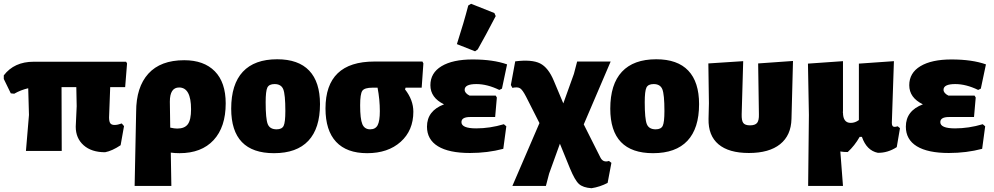

<svg xmlns="http://www.w3.org/2000/svg" viewBox="-28 -797 5249 1014"><path d="M109 0 125 -190 121 -331Q82 -322 47 -302L29 -304L-8 -380V-399Q47 -471 150 -471H638L643 -462L633 -337H554L548 -177Q548 -155 554.5 -146Q561 -137 577 -137Q593 -137 615 -145L627 -131L609 -30Q564 0 527 7Q455 7 413.5 -30Q372 -67 372 -128L377 -236L375 -337H297L298 0Z M683 185 691 -206Q691 -337 755.5 -408Q820 -479 945 -479Q1049 -479 1106.5 -420.5Q1164 -362 1164 -251Q1164 -126 1100 -57Q1036 12 920 12Q896 12 874 9L877 185ZM869 -260 871 -123Q893 -118 908 -118Q947 -118 964 -141Q981 -164 981 -220Q981 -335 918 -335Q869 -335 869 -260Z M1436 -484Q1548 -484 1605 -424Q1662 -364 1662 -247Q1662 -119 1600.5 -53.5Q1539 12 1419 12Q1193 12 1193 -223Q1193 -352 1254.5 -418Q1316 -484 1436 -484ZM1422 -353Q1393 -353 1384 -334.5Q1375 -316 1375 -257Q1375 -169 1386 -141.5Q1397 -114 1433 -114Q1461 -114 1470 -132.5Q1479 -151 1479 -211Q1479 -298 1468 -325.5Q1457 -353 1422 -353Z M1911 12Q1803 12 1747 -48Q1691 -108 1691 -224Q1691 -472 1949 -472H2203L2208 -462L2199 -334H2114L2111 -325Q2155 -269 2155 -207Q2155 -108 2088 -48Q2021 12 1911 12ZM1927 -114Q1955 -114 1966.5 -136Q1978 -158 1978 -210Q1978 -271 1966 -334H1940Q1897 -334 1885.5 -317.5Q1874 -301 1874 -241Q1874 -169 1885.5 -141.5Q1897 -114 1927 -114Z M2445 -768 2460 -777 2583 -728 2590 -712Q2536 -608 2495 -536L2481 -526L2385 -564Q2422 -679 2445 -768ZM2454 11Q2343 11 2285 -24.5Q2227 -60 2227 -128Q2227 -212 2317 -246Q2245 -281 2245 -347Q2245 -412 2304 -447.5Q2363 -483 2468 -483Q2577 -483 2650 -457L2623 -329L2609 -322Q2545 -353 2488 -353Q2426 -353 2426 -323Q2426 -305 2452 -292H2590L2596 -282L2587 -179H2455Q2409 -179 2409 -152Q2409 -119 2487 -119Q2559 -119 2633 -141L2646 -130L2630 -11Q2547 11 2454 11Z M2678 185 2821 -147 2750 -287Q2732 -322 2719 -330.5Q2706 -339 2678 -333L2670 -348L2693 -473Q2781 -484 2824.5 -462Q2868 -440 2897 -370L2947 -251L3003 -407L3020 -472H3197L3055 -140L3143 35Q3157 63 3188 53L3201 63L3181 169Q3141 190 3096 197Q3051 194 3029.5 174.5Q3008 155 2982 92L2929 -38L2872 120L2855 185Z M3438 -484Q3550 -484 3607 -424Q3664 -364 3664 -247Q3664 -119 3602.5 -53.5Q3541 12 3421 12Q3195 12 3195 -223Q3195 -352 3256.5 -418Q3318 -484 3438 -484ZM3424 -353Q3395 -353 3386 -334.5Q3377 -316 3377 -257Q3377 -169 3388 -141.5Q3399 -114 3435 -114Q3463 -114 3472 -132.5Q3481 -151 3481 -211Q3481 -298 3470 -325.5Q3459 -353 3424 -353Z M3927 11Q3821 11 3766.5 -35Q3712 -81 3714 -169L3716 -252L3713 -462L3897 -474L3889 -194Q3888 -160 3897.5 -147.5Q3907 -135 3933 -135Q3960 -135 3970.5 -148Q3981 -161 3980 -194L3976 -462L4160 -475L4152 -169Q4150 -82 4092 -35.5Q4034 11 3927 11Z M4240 185 4244 -190 4239 -461 4424 -474V-210L4423 -202L4424 -203Q4424 -148 4465 -148Q4488 -148 4508 -163V-461L4693 -474L4682 -148Q4682 -127 4696 -127Q4703 -127 4713 -130L4725 -120L4708 -20Q4660 11 4608 10Q4549 -2 4524 -74H4512Q4486 -28 4449 6Q4428 6 4410 3L4424 185Z M4983 11Q4872 11 4814 -24.5Q4756 -60 4756 -128Q4756 -212 4846 -246Q4774 -281 4774 -347Q4774 -412 4833 -447.5Q4892 -483 4997 -483Q5106 -483 5179 -457L5152 -329L5138 -322Q5074 -353 5017 -353Q4955 -353 4955 -323Q4955 -305 4981 -292H5119L5125 -282L5116 -179H4984Q4938 -179 4938 -152Q4938 -119 5016 -119Q5088 -119 5162 -141L5175 -130L5159 -11Q5076 11 4983 11Z"/></svg>

Font: Alegreya Sans SC Black
Style: Regular
Weight: 900
Designer: Juan Pablo del Peral
Foundry: Huerta Tipografica
Version: Version 2.007